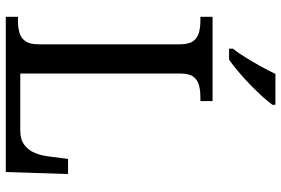

<svg xmlns="http://www.w3.org/2000/svg" viewBox="-174 -797 971 663"><g transform="rotate(90 311.5 -465.5)"><path d="M38 0V-42H51Q74 -42 92.5 -47Q111 -52 122 -67.5Q133 -83 133 -114V-600Q133 -632 122 -647Q111 -662 92.5 -667Q74 -672 51 -672H38V-714H329V-672H316Q294 -672 275.5 -667.5Q257 -663 245.5 -648.5Q234 -634 234 -604V-50H431Q461 -50 479.5 -63.5Q498 -77 507 -98Q516 -119 519 -140L529 -215H581L574 0ZM148 -784Q163 -803 179 -829Q195 -855 210 -882Q225 -909 235 -931H342V-921Q333 -908 315 -888Q297 -868 274.5 -846Q252 -824 229 -804.5Q206 -785 186 -771H148Z"/></g></svg>

Font: Noto Serif Tibetan
Style: Regular
Weight: 400
Designer: Monotype Design Team
Foundry: Monotype Imaging Inc.
Version: Version 2.103